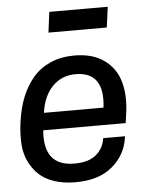

<svg xmlns="http://www.w3.org/2000/svg" viewBox="-53 -786 655 842"><g transform="rotate(-5 274.0 -365.0)"><path d="M184.1 -651.9 195.8 -742.2H453.1L440.9 -651.9ZM486.8 -227.1H124Q110.4 -69.8 248 -69.8Q311 -69.8 344 -97.9Q377 -126 382.8 -169.9H479L478 -163.1Q467.3 -87.9 407.7 -37.8Q348.1 12.2 246.1 12.2Q193.4 12.2 152.3 -1.5Q111.3 -15.1 85.4 -39.6Q59.6 -64 43.2 -97.7Q26.9 -131.3 23.9 -171.1Q21 -210.9 25.9 -255.9L28.8 -277.8Q37.1 -335.9 56.4 -383.1Q75.7 -430.2 106.9 -466.3Q138.2 -502.4 184.3 -522.2Q230.5 -542 288.1 -542Q367.7 -542 418.2 -506.1Q468.8 -470.2 486.3 -410.2Q503.9 -350.1 493.2 -271ZM286.1 -460Q225.1 -460 184.3 -418Q143.6 -376 133.8 -303.2H396Q415 -460 286.1 -460Z"/></g></svg>

Font: Cooper Hewitt
Style: Medium Italic
Weight: 708
Designer: Village Type and Design LLC
Foundry: Cooper Hewitt Smithsonian Design Museum
Version: 1.000